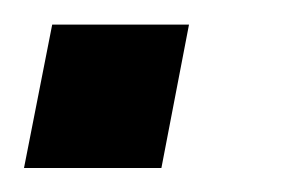

<svg xmlns="http://www.w3.org/2000/svg" viewBox="-36 -140 234 160"><path d="M-16 0 7.5 -119.5H121.5L98.5 0Z"/></svg>

Font: Cabin Condensed SemiBold
Style: Italic
Weight: 600
Width: 3
Italic angle: -10°
Designer: Pablo Impallari
Foundry: Pablo Impallari. http://www.impallari.com Igino Marini. http://www.ikern.com
Version: Version 3.001; ttfautohint (v1.8.3)